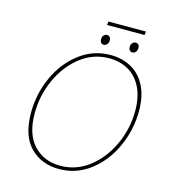

<svg xmlns="http://www.w3.org/2000/svg" viewBox="-126 -984 989 1094"><g transform="rotate(15 368.0 -436.5)"><path d="M86 -264Q86 -375 131.5 -475Q177 -575 258 -636.5Q339 -698 441 -698Q508 -698 561.5 -669Q615 -640 646.5 -580Q678 -520 678 -430Q678 -322 633 -221Q588 -120 506.5 -57Q425 6 322 6Q218 6 152 -61Q86 -128 86 -264ZM657 -426Q657 -509 628 -566Q599 -623 549.5 -650.5Q500 -678 438 -678Q343 -678 267.5 -618.5Q192 -559 149.5 -464Q107 -369 107 -266Q107 -142 167.5 -78Q228 -14 324 -14Q419 -14 495 -73.5Q571 -133 614 -228Q657 -323 657 -426ZM363 -771Q363 -785 371 -794Q379 -803 391 -803Q401 -803 407 -796Q413 -789 413 -777Q413 -763 405 -753.5Q397 -744 385 -744Q375 -744 369 -751.5Q363 -759 363 -771ZM532 -771Q532 -785 540 -794Q548 -803 560 -803Q570 -803 576 -796Q582 -789 582 -777Q582 -763 574 -753.5Q566 -744 554 -744Q544 -744 538 -751.5Q532 -759 532 -771ZM378 -879H599L596 -858H375Z"/></g></svg>

Font: Bitter Pro Thin
Style: Italic
Weight: 250
Italic angle: -9°
Designer: Sol Matas, and Bitter project Authors
Foundry: Sol Matas
Version: Version 1.010